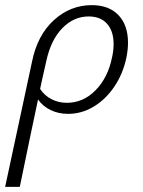

<svg xmlns="http://www.w3.org/2000/svg" viewBox="-51 -438 555 747"><path d="M447 -272Q447 -245 441 -215Q428 -152 394.5 -102Q361 -52 314 -23.5Q267 5 214 5Q176 5 145.5 -10Q115 -25 97 -51Q69 80 26 289H-31L74 -200Q95 -302 159 -360Q223 -418 306 -418Q373 -418 410 -379Q447 -340 447 -272ZM391 -266Q391 -317 365.5 -345.5Q340 -374 294 -374Q236 -374 191.5 -328.5Q147 -283 129 -200L113 -129L105 -92Q122 -66 149.5 -52Q177 -38 209 -38Q273 -38 321 -87Q369 -136 385 -215Q391 -242 391 -266Z"/></svg>

Font: Ysabeau Infant Semilight
Style: Italic
Weight: 300
Italic angle: -12°
Designer: Christian Thalmann (Catharsis Fonts)
Version: Version 0.003